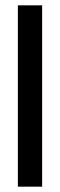

<svg xmlns="http://www.w3.org/2000/svg" viewBox="-20 -700 225 720"><path d="M47 0V-680H138V0Z"/></svg>

Font: Bricolage Grotesque 48pt
Style: Regular
Weight: 400
Designer: Mathieu Triay
Foundry: Atelier Triay
Version: Version 1.000; ttfautohint (v1.8.4.7-5d5b);gftools[0.9.32]